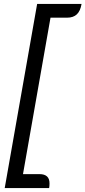

<svg xmlns="http://www.w3.org/2000/svg" viewBox="-20 -817 435 977"><path d="M169 -797H395Q389 -761 371 -744Q353 -727 321 -727H237L97 69H181Q232 69 232 116Q232 131 230 140H4Z"/></svg>

Font: K2D Light
Style: Italic
Weight: 300
Italic angle: -10°
Designer: Katatrad Aksorn Co.,Ltd.
Foundry: Cadson Demak Co.,Ltd.
Version: Version 1.000; ttfautohint (v1.6)